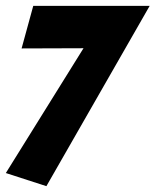

<svg xmlns="http://www.w3.org/2000/svg" viewBox="-42 -445 533 658"><path d="M117 193 -22 148 273 -326 325 -280 32 -279 72 -425H471Z"/></svg>

Font: Ysabeau Black
Style: Italic
Weight: 900
Italic angle: -12°
Version: Version 2.000;gftools[0.9.27.dev2+g8671c4b]